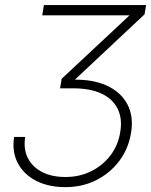

<svg xmlns="http://www.w3.org/2000/svg" viewBox="-20 -748 611 777"><path d="M244.6 9.3Q175.8 9.3 125.7 -16.6Q75.7 -42.5 51.8 -88.6Q27.8 -134.8 37.1 -193.8H82Q74.2 -146 92.3 -109.4Q110.4 -72.8 149.7 -52.2Q189 -31.7 245.1 -31.7Q301.8 -31.7 348.6 -54.9Q395.5 -78.1 426.8 -118.9Q458 -159.7 466.3 -211.9Q476.1 -266.6 456.5 -306.9Q437 -347.2 391.4 -368.9Q345.7 -390.6 275.4 -390.6H223.1L229.5 -429.2L503.4 -685.1V-686H150.9L157.7 -727.5H571.3L564.9 -689.9L268.1 -411.6L270 -425.3Q353.5 -428.2 411.4 -401.9Q469.2 -375.5 495.4 -326.2Q521.5 -276.9 510.3 -210Q500 -146.5 462.9 -96.9Q425.8 -47.4 369.6 -19Q313.5 9.3 244.6 9.3Z"/></svg>

Font: Inter 28pt ExtraLight
Style: Italic
Weight: 250
Italic angle: -9.3988°
Designer: Rasmus Andersson
Foundry: rsms
Version: Version 4.001;git-66647c0bb